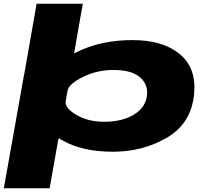

<svg xmlns="http://www.w3.org/2000/svg" viewBox="-36 -805 1122 1025"><path d="M-15.5 200 92 -404H92.5L159.5 -785H406L359.5 -520Q367.5 -524 376 -528Q504 -591 671.5 -591Q832 -591 922.2 -517.5Q1012.5 -444 1000.5 -306Q986.5 -147.5 857 -71.2Q727.5 5 567 5Q399.5 5 293.5 -58Q285.5 -62.5 278 -67L274 -54L229 200ZM325 -323 314 -261Q313 -226.5 371 -192Q433.5 -155 520.5 -155Q616 -155 679.5 -193.5Q743 -232 749 -299.5Q754 -357 709.2 -394.2Q664.5 -431.5 569 -431.5Q482 -431.5 406.5 -394Q334 -358.5 325 -323Z"/></svg>

Font: Anybody UltraExpanded ExtraBold
Style: Italic
Weight: 800
Width: 9
Italic angle: -10°
Designer: Tyler Finck
Foundry: Etcetera Type Company
Version: Version 1.010; ttfautohint (v1.8.3) -l 8 -r 50 -G 200 -x 14 